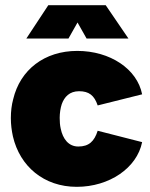

<svg xmlns="http://www.w3.org/2000/svg" viewBox="-20 -720 582 743"><path d="M82 -571H245L280 -633L315 -571H477L389 -700H167ZM277 3C403 3 510 -70 530 -170L358 -214C345 -173 324 -153 283 -153C245 -153 223 -183 215 -222C212 -235 211 -249 211 -264C211 -282 214 -302 219 -317C229 -345 249 -367 286 -367C324 -367 345 -351 358 -312L530 -355C511 -453 406 -523 279 -523C152 -523 58 -450 31 -336C25 -314 22 -289 22 -263C22 -238 25 -215 30 -192C57 -76 150 3 277 3Z"/></svg>

Font: Arthouse Owned Black
Style: Regular
Weight: 900
Designer: Jeremy Tribby
Foundry: Tribby Type
Version: Version 1.000;PS 001.000;hotconv 1.0.88;makeotf.lib2.5.64775